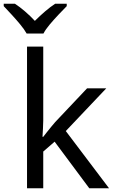

<svg xmlns="http://www.w3.org/2000/svg" viewBox="-60 -1010 614 1030"><path d="M172 -363Q172 -347 170.5 -321Q169 -295 168 -276H172Q178 -284 190 -299Q202 -314 214.5 -329.5Q227 -345 236 -355L407 -536H510L293 -307L525 0H419L233 -250L172 -197V0H85V-760H172ZM83 -830Q70 -853 48 -879.5Q26 -906 2 -932Q-22 -958 -40 -977V-990H20Q46 -973 74 -949Q102 -925 127 -898Q154 -925 182 -949Q210 -973 236 -990H298V-977Q279 -958 254.5 -932Q230 -906 207.5 -879.5Q185 -853 173 -830Z"/></svg>

Font: Noto Sans
Style: Regular
Weight: 400
Designer: Monotype Design Team
Foundry: Monotype Imaging Inc.
Version: Version 2.007